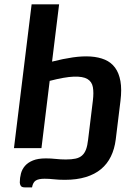

<svg xmlns="http://www.w3.org/2000/svg" viewBox="-20 -668 601 866"><path d="M122.6 -648.4H246.6L214.8 -390.1Q264.6 -402.8 308.6 -409.2Q352.5 -415.5 388.9 -413.1Q425.3 -410.6 453.4 -398.7Q481.4 -386.7 499 -362.8Q516.6 -338.9 523.2 -302Q529.8 -265.1 523.4 -213.4L502 -38.6Q496.6 3.9 480.2 37.6Q463.9 71.3 435.8 94.7Q407.7 118.2 366.9 130.6Q326.2 143.1 272.5 143.1Q244.6 143.1 222.9 140.6Q201.2 138.2 180.7 138.2Q153.8 138.2 141.1 146.5Q128.4 154.8 124.5 177.2H92.3Q78.1 177.2 73.7 170.2Q69.3 163.1 69.3 154.8Q69.3 134.3 74.5 114.7Q79.6 95.2 92.8 80.1Q106 64.9 128.7 55.7Q151.4 46.4 187 46.4Q209 46.4 231.2 48.8Q253.4 51.3 276.9 51.3Q303.2 51.3 321 47.4Q338.9 43.5 350.3 33.2Q361.8 22.9 368.2 5.6Q374.5 -11.7 377.4 -38.1L398.9 -214.4Q403.3 -250 398.9 -274.9Q394.5 -299.8 374 -311.8Q353.5 -323.7 312.7 -322.3Q272 -320.8 204.1 -303.2L167 0H43Z"/></svg>

Font: Carlito
Style: Bold Italic
Weight: 700
Italic angle: -7°
Designer: Lukasz Dziedzic
Foundry: tyPoland Lukasz Dziedzic
Version: Version 1.104